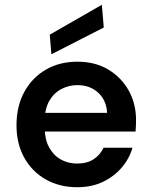

<svg xmlns="http://www.w3.org/2000/svg" viewBox="-20 -771 632 803"><path d="M303 12Q229 12 171.5 -20.5Q114 -53 81.5 -111.5Q49 -170 49 -247Q49 -326 81 -385.5Q113 -445 170.5 -479Q228 -513 304 -513Q378 -513 433 -480Q488 -447 518.5 -392Q549 -337 549 -269Q549 -259 548.5 -247Q548 -235 547 -221H136V-299H428Q425 -352 390.5 -383.5Q356 -415 304 -415Q267 -415 235.5 -398Q204 -381 185.5 -348Q167 -315 167 -265V-236Q167 -189 185 -155.5Q203 -122 233.5 -104.5Q264 -87 302 -87Q344 -87 371.5 -105Q399 -123 413 -153H534Q521 -107 488.5 -69.5Q456 -32 409.5 -10Q363 12 303 12ZM195 -544 188 -626 406 -751 414 -656Z"/></svg>

Font: DM Sans 18pt SemiBold
Style: Regular
Weight: 600
Designer: Colophon Foundry, Jonny Pinhorn
Foundry: Colophon Foundry
Version: Version 4.004;gftools[0.9.30]